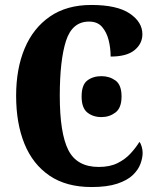

<svg xmlns="http://www.w3.org/2000/svg" viewBox="-20 -744 631 774"><path d="M349 10Q247 10 179.5 -36Q112 -82 78.5 -164.5Q45 -247 45 -358Q45 -467 79.5 -549Q114 -631 181.5 -677.5Q249 -724 348 -724Q452 -724 503 -689.5Q554 -655 554 -606Q554 -568 522.5 -542Q491 -516 426 -516Q426 -550 418 -582Q410 -614 391.5 -635.5Q373 -657 339 -657Q271 -657 246 -579Q221 -501 221 -358Q221 -207 255.5 -139Q290 -71 378 -71Q423 -71 454 -86.5Q485 -102 506.5 -125.5Q528 -149 542 -172Q548 -165 551.5 -152Q555 -139 555 -128Q555 -107 546 -83Q537 -59 515 -38Q493 -17 452.5 -3.5Q412 10 349 10ZM389 -272Q355 -272 332 -290.5Q309 -309 309 -355Q309 -402 332 -419.5Q355 -437 389 -437Q421 -437 445.5 -419.5Q470 -402 470 -355Q470 -309 445.5 -290.5Q421 -272 389 -272Z"/></svg>

Font: Noto Serif ExtraCondensed Black
Style: Regular
Weight: 900
Width: 2
Designer: Monotype Design Team
Foundry: Monotype Imaging Inc.
Version: Version 2.015; ttfautohint (v1.8.4.7-5d5b)